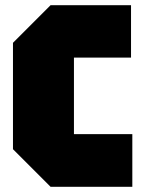

<svg xmlns="http://www.w3.org/2000/svg" viewBox="-20 -720 553 740"><path d="M30 -145V-555L175 -700H485V-498H265V-203H490V0H175Z"/></svg>

Font: Tektur SemiCondensed Black
Style: Regular
Weight: 900
Width: 4
Designer: Adam Jagosz
Foundry: Adam Jagosz
Version: Version 1.005;gftools[0.9.30]